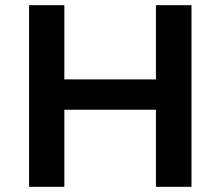

<svg xmlns="http://www.w3.org/2000/svg" viewBox="-20 -720 850 740"><path d="M581 -700H718V0H581V-297H228V0H92V-700H228V-414H581Z"/></svg>

Font: Belfius21
Style: Bold
Weight: 700
Designer: Montserrat's base design by Julieta Ulanovsky, modified by Coast SPRL for Belfius Bank NV.
Foundry: Montserrat's base design by Julieta Ulanovsky, modified by Coast SPRL for Belfius Bank NV.
Version: Version 2.000;FEAKit 1.0